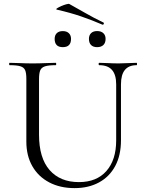

<svg xmlns="http://www.w3.org/2000/svg" viewBox="-20 -945 738 978"><path d="M571.8 -515.4Q571.8 -564.4 550.5 -588.7Q529.2 -613 485.2 -613Q482.4 -613 482.4 -619Q482.4 -625 485.2 -625Q507.8 -625 531.9 -623.5Q556 -622 584.6 -622Q608.4 -622 632.4 -623.5Q656.4 -625 676 -625Q678 -625 678 -619Q678 -613 676 -613Q636 -613 616.1 -588.7Q596.2 -564.4 596.2 -515.4V-231Q596.2 -153.6 566.8 -99.1Q537.4 -44.6 484.2 -15.7Q431 13.2 360 13.2Q286.2 13.2 230.7 -16Q175.2 -45.2 144.7 -98.5Q114.2 -151.8 114.2 -224.2V-544Q114.2 -573 108 -587.5Q101.8 -602 83.5 -607.5Q65.2 -613 28.8 -613Q26.6 -613 26.6 -619Q26.6 -625 28.8 -625Q53.2 -625 82.8 -623.5Q112.4 -622 146 -622Q180.8 -622 210.8 -623.5Q240.8 -625 263.4 -625Q266.4 -625 266.4 -619Q266.4 -613 263.4 -613Q227 -613 208.8 -607Q190.6 -601 184.7 -586Q178.8 -571 178.8 -542V-259.2Q178.8 -140.2 232.6 -78.8Q286.4 -17.4 382 -17.4Q472.2 -17.4 522 -73.9Q571.8 -130.4 571.8 -230ZM501.8 -819.4Q448.4 -842.4 393.9 -861.2Q339.4 -880 269.2 -896Q263.2 -898 270.9 -903Q278.6 -908 292.1 -914Q305.6 -920 318 -923.3Q330.4 -926.6 333.6 -924.4Q374.8 -901.8 416.1 -877.9Q457.4 -854 506.6 -830.4Q510.6 -828.6 508.7 -823.5Q506.8 -818.4 501.8 -819.4ZM300 -704.8Q258.4 -704.8 258.4 -747Q258.4 -765.2 269.1 -775.9Q279.8 -786.6 300 -786.6Q319.6 -786.6 330.7 -775.9Q341.8 -765.2 341.8 -747Q341.8 -704.8 300 -704.8ZM474.8 -704.8Q454.6 -704.8 443.8 -715.7Q433 -726.6 433 -747Q433 -765.2 443.8 -776Q454.6 -786.8 474.8 -786.8Q495.2 -786.8 506.5 -776Q517.8 -765.2 517.8 -747Q517.8 -726.6 506.5 -715.7Q495.2 -704.8 474.8 -704.8Z"/></svg>

Font: Cormorant Garamond Light
Style: Regular
Weight: 300
Designer: Christian Thalmann (Catharsis Fonts)
Foundry: Catharsis Fonts
Version: Version 4.001